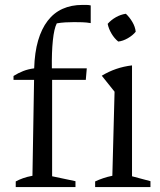

<svg xmlns="http://www.w3.org/2000/svg" viewBox="-20 -761 650 781"><path d="M35 -436V-452Q54 -464 74.5 -472Q95 -480 119 -483Q121 -548 135 -596Q149 -644 174 -676.5Q199 -709 234.5 -725Q270 -741 315 -741Q323 -741 331.5 -741Q340 -741 349 -739V-667Q332 -670 315 -670.5Q298 -671 281 -671Q264 -671 246 -670Q228 -669 211 -666Q200 -645 195 -596.5Q190 -548 191 -483H333L329 -436ZM192 -460V-44L287 -24V0H44V-23Q57 -30 73.5 -36Q90 -42 112 -46L119 -460ZM367 0V-23Q382 -30 399.5 -36Q417 -42 437 -46L446 -388L394 -453Q422 -470 452.5 -480.5Q483 -491 517 -495V-44L592 -24V0ZM492 -705Q507 -691 518.5 -671.5Q530 -652 532 -632Q520 -617 500 -605.5Q480 -594 461 -592Q445 -605 433.5 -624.5Q422 -644 418 -664Q432 -680 451.5 -691Q471 -702 492 -705Z"/></svg>

Font: Piazzolla 24pt
Style: Regular
Weight: 400
Designer: Juan Pablo del Peral
Foundry: Huerta Tipografica
Version: Version 2.005